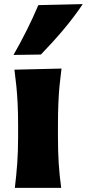

<svg xmlns="http://www.w3.org/2000/svg" viewBox="-20 -902 417 922"><path d="M51.3 0Q58.6 -60.1 62.7 -116.9Q66.9 -173.8 66.9 -244.6V-300.8Q66.9 -358.9 64.7 -403.8Q62.5 -448.7 58.6 -488Q54.7 -527.3 49.3 -567.4L275.4 -572.8Q270 -532.2 266.1 -492.2Q262.2 -452.1 260.3 -406Q258.3 -359.9 258.3 -300.8V-244.6Q258.3 -173.8 262 -116.9Q265.6 -60.1 273.9 0ZM44.9 -638.2Q79.1 -698.2 108.9 -757.8Q138.7 -817.4 164.1 -877.4L377.4 -882.3Q335.4 -819.8 284.2 -759Q232.9 -698.2 176.3 -640.1Z"/></svg>

Font: Pinar ExtraBold
Style: Regular
Weight: 800
Designer: Amin Abedi
Version: Version 3.000